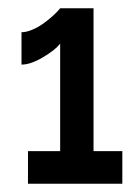

<svg xmlns="http://www.w3.org/2000/svg" viewBox="-20 -836 338 466"><path d="M276.9 -469.2V-390.1H47.9V-469.2H126V-730Q113.8 -714.4 84 -696.8Q54.2 -679.2 32.2 -679.2V-757.8Q43.9 -757.8 57.9 -763.7Q71.8 -769.5 83.3 -777.6Q94.7 -785.6 104.5 -794.2Q114.3 -802.7 119.9 -808.8Q125.5 -814.9 126 -815.9H207V-469.2Z"/></svg>

Font: Rawline
Style: Bold
Weight: 700
Designer: Matt McInerney, Pablo Impallari, Rodrigo Fuenzalida
Foundry: Matt McInerney, Pablo Impallari, Rodrigo Fuenzalida
Version: Version 4.020;PS 004.020;hotconv 1.0.88;makeotf.lib2.5.64775